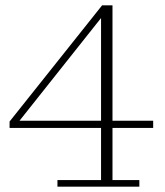

<svg xmlns="http://www.w3.org/2000/svg" viewBox="-20 -702 620 722"><path d="M196 0V-25H360V-660L364 -682H403V-25H504V0ZM16 -221V-245L33 -248H556V-221ZM16 -245 364 -682 363 -638 51 -245Z"/></svg>

Font: Montagu Slab 144pt ExtraLight
Style: Regular
Weight: 250
Version: Version 1.000